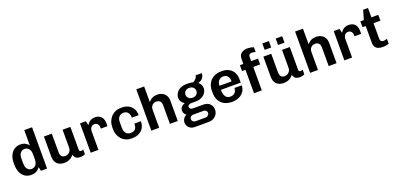

<svg xmlns="http://www.w3.org/2000/svg" viewBox="15 -1842 6499 3145"><g transform="rotate(-20 3264.0 -270.0)"><path d="M255 10Q195 10 148 -18Q101 -46 73.5 -105Q46 -164 46 -255V-266Q46 -351 73.5 -407.5Q101 -464 147 -492.5Q193 -521 247 -521Q301 -521 337.5 -501Q374 -481 393 -451V-720H529V0H422L407 -68Q383 -34 346 -12Q309 10 255 10ZM290 -80Q319 -80 342 -94Q365 -108 379 -137.5Q393 -167 393 -213V-302Q393 -344 379.5 -372Q366 -400 342.5 -414.5Q319 -429 290 -429Q248 -429 219 -396.5Q190 -364 190 -302V-213Q190 -167 203.5 -137.5Q217 -108 239.5 -94Q262 -80 290 -80Z M830 10Q751 10 705.5 -33.5Q660 -77 660 -161V-511H797V-191Q797 -139 818.5 -115Q840 -91 882 -91Q910 -91 933 -105Q956 -119 970.5 -142Q985 -165 985 -193V-511H1121V-115Q1121 -96 1130.5 -88Q1140 -80 1151 -80Q1161 -80 1171.5 -83.5Q1182 -87 1192 -92V-12Q1179 -2 1157.5 4Q1136 10 1106 10Q1071 10 1047.5 -1Q1024 -12 1012 -31.5Q1000 -51 994 -73Q969 -34 925 -12Q881 10 830 10Z M1289 0V-511H1391L1408 -436Q1410 -440 1418.5 -453Q1427 -466 1444 -482Q1461 -498 1486.5 -509.5Q1512 -521 1548 -521Q1600 -521 1632.5 -501Q1665 -481 1681 -445Q1697 -409 1697 -361Q1697 -350 1696 -337Q1695 -324 1694 -314H1580V-335Q1580 -354 1572.5 -373.5Q1565 -393 1548.5 -406Q1532 -419 1503 -419Q1482 -419 1467 -410Q1452 -401 1442.5 -387.5Q1433 -374 1428.5 -357.5Q1424 -341 1424 -327V0Z M1994 10Q1929 10 1876.5 -22Q1824 -54 1794 -110.5Q1764 -167 1764 -240V-271Q1764 -326 1782.5 -371.5Q1801 -417 1833 -451Q1865 -485 1908 -503Q1951 -521 2000 -521H2019Q2086 -521 2135.5 -494.5Q2185 -468 2211.5 -420.5Q2238 -373 2238 -309H2119Q2119 -350 2106.5 -377Q2094 -404 2071 -418Q2048 -432 2016 -432Q1970 -432 1939 -400.5Q1908 -369 1908 -308V-205Q1908 -145 1937.5 -112.5Q1967 -80 2017 -80Q2052 -80 2076 -92Q2100 -104 2112.5 -131Q2125 -158 2125 -203H2238Q2238 -135 2209 -87.5Q2180 -40 2129 -15Q2078 10 2013 10Z M2346 0V-720H2483V-446Q2511 -483 2549.5 -502Q2588 -521 2635 -521Q2686 -521 2724.5 -501Q2763 -481 2785 -443.5Q2807 -406 2807 -354V0H2670V-325Q2670 -374 2646 -397Q2622 -420 2581 -420Q2555 -420 2532 -406.5Q2509 -393 2496 -370Q2483 -347 2483 -318V0Z M3028 188Q2993 188 2964.5 171.5Q2936 155 2918.5 127Q2901 99 2901 66Q2901 29 2921 -2.5Q2941 -34 2976 -50Q2954 -64 2941.5 -86.5Q2929 -109 2929 -134Q2929 -171 2953 -197.5Q2977 -224 3014 -236Q2983 -255 2963 -283Q2943 -311 2943 -352Q2943 -395 2966.5 -434Q2990 -473 3037.5 -497Q3085 -521 3158 -521Q3188 -521 3214 -518Q3240 -515 3260 -508Q3299 -529 3317.5 -554Q3336 -579 3338 -603H3445Q3445 -569 3432 -542Q3419 -515 3395.5 -497.5Q3372 -480 3339 -472L3338 -469Q3362 -449 3376.5 -422Q3391 -395 3391 -363Q3391 -319 3366.5 -282Q3342 -245 3297.5 -222.5Q3253 -200 3193 -200H3118Q3087 -200 3070 -187.5Q3053 -175 3053 -154Q3053 -135 3068.5 -122Q3084 -109 3118 -109H3295Q3365 -109 3405 -68Q3445 -27 3445 33Q3445 75 3424 110.5Q3403 146 3365.5 167Q3328 188 3279 188ZM3080 103H3253Q3280 103 3299.5 85.5Q3319 68 3319 43Q3319 20 3302.5 4Q3286 -12 3261 -12H3080Q3054 -12 3036 5Q3018 22 3018 45Q3018 68 3036 85.5Q3054 103 3080 103ZM3168 -275Q3212 -275 3237.5 -300Q3263 -325 3263 -360Q3263 -395 3237.5 -420.5Q3212 -446 3168 -446Q3124 -446 3098 -420.5Q3072 -395 3072 -360Q3072 -325 3098 -300Q3124 -275 3168 -275Z M3746 10Q3674 10 3618.5 -19.5Q3563 -49 3532 -105.5Q3501 -162 3501 -243V-268Q3501 -349 3533.5 -405.5Q3566 -462 3622.5 -491.5Q3679 -521 3751 -521H3767Q3835 -521 3885.5 -493.5Q3936 -466 3963.5 -416.5Q3991 -367 3991 -301V-238H3645Q3645 -190 3657 -154Q3669 -118 3693 -99Q3717 -80 3756 -80Q3788 -80 3812 -92.5Q3836 -105 3850 -130Q3864 -155 3864 -191H3991Q3991 -132 3961 -86.5Q3931 -41 3878.5 -15.5Q3826 10 3757 10ZM3646 -308H3857Q3857 -371 3829.5 -401.5Q3802 -432 3754 -432Q3709 -432 3678.5 -400.5Q3648 -369 3646 -308Z M4136 0V-409H4076V-511H4136V-594Q4136 -665 4178 -696.5Q4220 -728 4285 -728Q4301 -728 4320.5 -725.5Q4340 -723 4359.5 -719Q4379 -715 4392 -708V-625Q4380 -630 4360.5 -634Q4341 -638 4330 -638Q4317 -638 4303.5 -634Q4290 -630 4281 -617.5Q4272 -605 4272 -576V-511H4392V-409H4272V0Z M4655 10Q4576 10 4530.5 -33.5Q4485 -77 4485 -161V-511H4622V-191Q4622 -139 4643.5 -115Q4665 -91 4707 -91Q4735 -91 4758 -105Q4781 -119 4795.5 -142Q4810 -165 4810 -193V-511H4946V-115Q4946 -96 4955.5 -88Q4965 -80 4976 -80Q4986 -80 4996.5 -83.5Q5007 -87 5017 -92V-12Q5004 -2 4982.5 4Q4961 10 4931 10Q4896 10 4872.5 -1Q4849 -12 4837 -31.5Q4825 -51 4819 -73Q4794 -34 4750 -12Q4706 10 4655 10ZM4543 -608V-720H4657V-608ZM4776 -608V-720H4889V-608Z M5114 0V-720H5251V-446Q5279 -483 5317.5 -502Q5356 -521 5403 -521Q5454 -521 5492.5 -501Q5531 -481 5553 -443.5Q5575 -406 5575 -354V0H5438V-325Q5438 -374 5414 -397Q5390 -420 5349 -420Q5323 -420 5300 -406.5Q5277 -393 5264 -370Q5251 -347 5251 -318V0Z M5711 0V-511H5813L5830 -436Q5832 -440 5840.5 -453Q5849 -466 5866 -482Q5883 -498 5908.5 -509.5Q5934 -521 5970 -521Q6022 -521 6054.5 -501Q6087 -481 6103 -445Q6119 -409 6119 -361Q6119 -350 6118 -337Q6117 -324 6116 -314H6002V-335Q6002 -354 5994.5 -373.5Q5987 -393 5970.5 -406Q5954 -419 5925 -419Q5904 -419 5889 -410Q5874 -401 5864.5 -387.5Q5855 -374 5850.5 -357.5Q5846 -341 5846 -327V0Z M6381 10Q6338 10 6304 -2Q6270 -14 6251 -42.5Q6232 -71 6232 -118V-409H6176V-511H6236L6284 -674H6368V-511H6488V-409H6368V-148Q6368 -104 6386 -92Q6404 -80 6425 -80Q6436 -80 6455.5 -84.5Q6475 -89 6487 -94V-10Q6474 -3 6455 1.5Q6436 6 6416.5 8Q6397 10 6381 10Z"/></g></svg>

Font: Chivo SemiBold
Style: Regular
Weight: 600
Designer: Hector Gatti
Foundry: Omnibus-Type
Version: Version 2.002